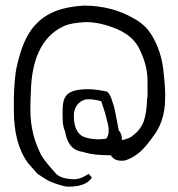

<svg xmlns="http://www.w3.org/2000/svg" viewBox="-20 -615 669 721"><path d="M32 -203C32 -117 49 -52 85 -3C96 9 108 24 120 37C138 48 155 62 174 69C186 74 221 86 235 86C296 87 316 65 325 52C323 49 318 43 313 38C302 44 283 59 255 58C231 57 206 53 190 37C171 14 149 -7 133 -36C110 -83 94 -135 94 -204C94 -227 95 -250 96 -273C99 -388 135 -475 214 -514C239 -527 270 -530 301 -532C340 -532 375 -523 404 -512C448 -496 487 -470 506 -426C522 -392 534 -354 534 -311V-255C534 -250 533 -246 532 -241C532 -210 527 -181 519 -157C513 -142 503 -128 494 -119C482 -110 475 -98 453 -93C452 -92 447 -90 444 -90H437C439 -102 435 -116 426 -125L416 -177C413 -195 409 -216 403 -230C398 -247 394 -260 382 -271C366 -275 333 -280 313 -280C225 -280 215 -252 215 -193C215 -180 215 -168 216 -151C218 -140 221 -128 225 -120V-118C232 -78 251 -50 289 -45H290C323 -34 361 -32 392 -32H396C406 -17 419 -9 448 -12C498 -27 528 -64 556 -104C582 -137 600 -185 600 -244V-245C601 -253 600 -262 600 -272C599 -300 596 -328 593 -356C586 -414 564 -467 535 -504C519 -523 498 -538 475 -550C428 -576 367 -594 295 -594C212 -589 156 -568 114 -523C78 -486 57 -428 44 -369C36 -338 33 -289 32 -244ZM258 -163V-170C253 -201 269 -231 296 -240C312 -246 347 -239 360 -235C365 -219 372 -201 376 -186V-185C380 -164 399 -122 380 -96L379 -94H376C369 -93 361 -92 352 -92C333 -92 316 -94 301 -99C269 -108 261 -139 258 -163ZM295 -594V-595ZM301 -99ZM506 -426Z"/></svg>

Font: SolarCharger
Style: 350
Weight: 300
Designer: Mew Too
Foundry: Cannot Into Space Fonts/KineticPlasma Fonts
Version: Version 1.100